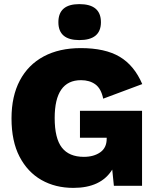

<svg xmlns="http://www.w3.org/2000/svg" viewBox="-20 -904 762 934"><path d="M337 10Q249 10 181.5 -28.5Q114 -67 75 -142Q36 -217 36 -328Q36 -436 76.5 -512.5Q117 -589 192.5 -629.5Q268 -670 373 -670Q491 -670 562 -628Q633 -586 672 -495L482 -424Q472 -473 444 -493.5Q416 -514 374 -514Q246 -514 246 -330Q246 -231 281 -186Q316 -141 388 -141Q436 -141 467.5 -163Q499 -185 499 -229V-234H369V-365H671V0H534L526 -79Q471 10 337 10ZM366 -884Q471 -884 471 -796Q471 -709 366 -709Q264 -709 264 -796Q264 -884 366 -884Z"/></svg>

Font: Work Sans ExtraBold
Style: Regular
Weight: 800
Designer: Wei Huang
Foundry: Wei Huang
Version: Version 2.012; ttfautohint (v1.8.3)